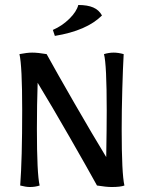

<svg xmlns="http://www.w3.org/2000/svg" viewBox="-20 -744 576 770"><path d="M61 0Q69 -106 69 -302Q69 -480 58 -527Q89 -533 109 -533Q132 -533 167 -527Q206 -456 278 -331Q350 -206 406 -114Q408 -232 408 -300Q408 -486 397 -527Q417 -533 436 -533Q454 -533 476 -527Q473 -475 470.5 -387.5Q468 -300 468 -225Q468 -47 479 0Q463 6 428 6Q406 6 369 0Q331 -69 259 -194.5Q187 -320 131 -412Q128 -324 128 -227Q128 -47 139 0Q121 6 100 6Q84 6 61 0ZM192 -624Q229 -640 258 -668.5Q287 -697 294 -724Q331 -724 354 -714Q377 -704 389 -682Q328 -621 200 -600Z"/></svg>

Font: Mirza
Style: Regular
Weight: 400
Designer: Arabic design by Kourosh Beigpour, Latin design by Eduardo Tunni, engineering by Lasse Fister
Version: Version 1.000